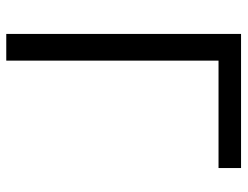

<svg xmlns="http://www.w3.org/2000/svg" viewBox="-106 -664 770 597"><g transform="rotate(90 278.5 -365.0)"><path d="M168 -660V0H85V-730H502V-660Z"/></g></svg>

Font: Mplus 1p
Style: Regular
Weight: 400
Version: Version 1.061